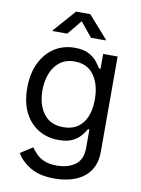

<svg xmlns="http://www.w3.org/2000/svg" viewBox="-103 -830 820 1115"><g transform="rotate(10 306.5 -272.5)"><path d="M298.3 215.8Q207.5 215.8 153.3 182.6Q99.1 149.4 73.7 104.5L145 58.6Q156.7 74.2 174.1 93.3Q191.4 112.3 220.9 125.7Q250.5 139.2 298.3 139.2Q363.8 139.2 406 107.9Q448.2 76.7 448.2 9.3V-100.1H439.9Q430.7 -84.5 413.8 -63Q397 -41.5 365.5 -25.1Q334 -8.8 281.2 -8.8Q215.8 -8.8 163.6 -39.8Q111.3 -70.8 81.1 -130.4Q50.8 -189.9 50.8 -275.4Q50.8 -359.9 80.6 -422.1Q110.4 -484.4 162.8 -518.6Q215.3 -552.7 283.2 -552.7Q335.9 -552.7 367.4 -535.4Q398.9 -518.1 416 -495.6Q433.1 -473.1 442.4 -458.5H450.7V-545.9H536.1V14.2Q536.1 84.5 504.4 129.2Q472.7 173.8 418.7 194.8Q364.7 215.8 298.3 215.8ZM295.9 -86.9Q370.1 -86.9 409.7 -137.5Q449.2 -188 449.2 -277.3Q449.2 -364.3 410.4 -419.2Q371.6 -474.1 295.9 -474.1Q244.1 -474.1 209.5 -447.5Q174.8 -420.9 157.5 -376.5Q140.1 -332 140.1 -277.3Q140.1 -193.4 179.7 -140.1Q219.2 -86.9 295.9 -86.9ZM225.1 -626H138.7V-630.4L253.4 -760.7H336.9L452.1 -630.4V-626H364.7L295.4 -711.4Z"/></g></svg>

Font: Inter-Regular
Style: Regular
Weight: 400
Designer: Rasmus Andersson
Foundry: rsms
Version: Version 4.000;git-a52131595